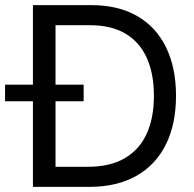

<svg xmlns="http://www.w3.org/2000/svg" viewBox="-50 -727 756 747"><path d="M127 0V-78.1H292Q377.9 -78.1 435.1 -111.3Q492.2 -144.5 520.5 -206.1Q548.8 -267.6 548.8 -354.5Q548.8 -440.4 521 -502Q493.2 -563.5 438 -596.2Q382.8 -628.9 300.8 -628.9H123V-707H306.6Q409.2 -707 482.9 -665Q556.6 -623 595.7 -543.5Q634.8 -463.9 634.8 -354.5Q634.8 -244.1 595.2 -164.6Q555.7 -85 480 -42.5Q404.3 0 297.9 0ZM166 0H78.1V-707H166ZM-30.3 -397.5H275.4V-333H-30.3Z"/></svg>

Font: WEMIX Pretendard Variable
Style: Regular
Weight: 400
Designer: Base glyphs from Inter by Rasmus Andersson; Hangeul glyphs from Noto Sans CJK(Source Han Sans) by Jang Soo-young and Kan
Foundry: Kil Hyung-jin
Version: Version 1.000;Glyphs 3.2 (3208)